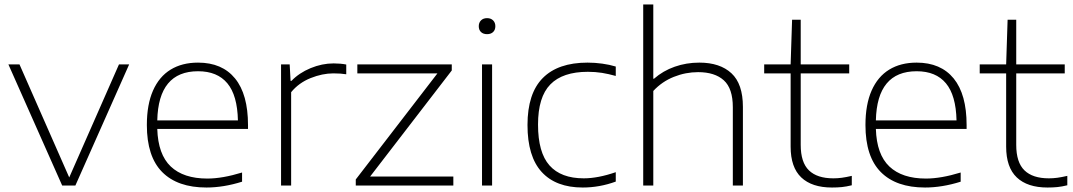

<svg xmlns="http://www.w3.org/2000/svg" viewBox="-20 -828 4790 857"><path d="M511 -540.5H556.5L316.5 0H257.5L17.5 -540.5H67L289 -36Z M1087 -252.5H682Q685.5 -138.5 742.2 -84.8Q799 -31 905.5 -31Q972.5 -31 1060.5 -58V-17Q977.5 9 901.5 9Q772.5 9 704 -60Q635.5 -129 635.5 -270Q635.5 -361.5 663 -423.8Q690.5 -486 741.5 -517.2Q792.5 -548.5 864 -548.5Q971.5 -548.5 1029.2 -477.8Q1087 -407 1087 -269.5ZM682 -290.5H1042Q1039.5 -402.5 994.8 -456.2Q950 -510 864 -510Q687 -510 682 -290.5Z M1234.5 -540.5H1273L1277 -467H1281Q1315 -502.5 1366.2 -523.8Q1417.5 -545 1469 -545Q1500 -545 1525.5 -540V-496.5Q1501.5 -500.5 1468 -500.5Q1419 -500.5 1366.5 -479.5Q1314 -458.5 1279.5 -416.5V0H1234.5Z M1632 -40H2003.5V0H1568V-27L1932.5 -500.5H1575V-540.5H1996.5V-513.5Z M2131.5 0V-540.5H2176.5V0ZM2117 -711Q2117 -727 2127 -737Q2137 -747 2154 -747Q2171 -747 2181 -737Q2191 -727 2191 -711Q2191 -694.5 2181 -685Q2171 -675.5 2154 -675.5Q2137 -675.5 2127 -685Q2117 -694.5 2117 -711Z M2334.5 -270Q2334.5 -411 2402.8 -479.8Q2471 -548.5 2602.5 -548.5Q2635 -548.5 2667.8 -544Q2700.5 -539.5 2728.5 -531V-489Q2696.5 -498 2666.8 -502.8Q2637 -507.5 2604 -507.5Q2491.5 -507.5 2436.5 -451.2Q2381.5 -395 2381.5 -272Q2381.5 -147 2432.8 -89.5Q2484 -32 2585.5 -32Q2649 -32 2728.5 -59.5V-17.5Q2656 9 2581 9Q2461.5 9 2398 -60.2Q2334.5 -129.5 2334.5 -270Z M2851 -808H2896V-476.5H2899Q2939.5 -512 2991.5 -530.2Q3043.5 -548.5 3101.5 -548.5Q3193.5 -548.5 3244.8 -501Q3296 -453.5 3296 -351V0H3251V-349.5Q3251 -433 3210.8 -469.5Q3170.5 -506 3096 -506Q3040.5 -506 2987.8 -485Q2935 -464 2896 -422V0H2851Z M3782 -43V-1Q3757.5 5 3737.8 7Q3718 9 3693.5 9Q3604 9 3556.5 -36Q3509 -81 3509 -173.5V-500.5H3391V-540.5H3509L3515.5 -740H3554V-540.5H3770.5V-500.5H3554V-181.5Q3554 -103 3590.8 -67.5Q3627.5 -32 3699.5 -32Q3718.5 -32 3737.2 -34.5Q3756 -37 3782 -43Z M4294.5 -252.5H3889.5Q3893 -138.5 3949.8 -84.8Q4006.5 -31 4113 -31Q4180 -31 4268 -58V-17Q4185 9 4109 9Q3980 9 3911.5 -60Q3843 -129 3843 -270Q3843 -361.5 3870.5 -423.8Q3898 -486 3949 -517.2Q4000 -548.5 4071.5 -548.5Q4179 -548.5 4236.8 -477.8Q4294.5 -407 4294.5 -269.5ZM3889.5 -290.5H4249.5Q4247 -402.5 4202.2 -456.2Q4157.5 -510 4071.5 -510Q3894.5 -510 3889.5 -290.5Z M4744 -43V-1Q4719.5 5 4699.8 7Q4680 9 4655.5 9Q4566 9 4518.5 -36Q4471 -81 4471 -173.5V-500.5H4353V-540.5H4471L4477.5 -740H4516V-540.5H4732.5V-500.5H4516V-181.5Q4516 -103 4552.8 -67.5Q4589.5 -32 4661.5 -32Q4680.5 -32 4699.2 -34.5Q4718 -37 4744 -43Z"/></svg>

Font: Encode Sans Expanded ExtraLight
Style: Regular
Weight: 275
Width: 7
Designer: Multiple Designers
Foundry: Impallari Type
Version: Version 2.000